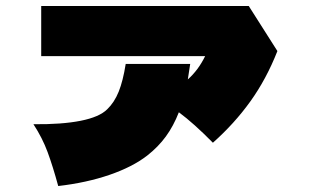

<svg xmlns="http://www.w3.org/2000/svg" viewBox="-20 -604 1040 643"><path d="M813 -584 909 -433Q872 -339 818.5 -264.5Q765 -190 693 -126Q629 -191 579 -228Q561 -182 535.5 -147Q510 -112 473 -83Q424 -45 347 -18.5Q270 8 175 19Q157 -47 139.5 -94.5Q122 -142 92 -188Q187 -187 250 -199.5Q313 -212 339 -238Q363 -261 377.5 -297Q392 -333 401 -390H617L609 -338Q644 -369 667 -416H118V-584Z"/></svg>

Font: Dela Gothic One
Style: Regular
Weight: 400
Designer: aratakana
Foundry: aratakana
Version: Version 1.004